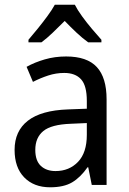

<svg xmlns="http://www.w3.org/2000/svg" viewBox="-20 -786 548 816"><path d="M261 -546Q350 -546 391.5 -501Q433 -456 433 -364V0H370L355 -75H352Q322 -32 286.5 -11Q251 10 193 10Q124 10 83 -32Q42 -74 42 -149Q42 -229 98.5 -273Q155 -317 269 -321L349 -324V-357Q349 -422 324.5 -449Q300 -476 253 -476Q218 -476 184.5 -465Q151 -454 120 -438L93 -502Q127 -521 170 -533.5Q213 -546 261 -546ZM281 -260Q198 -257 164 -229Q130 -201 130 -149Q130 -103 153.5 -81Q177 -59 216 -59Q274 -59 311.5 -98Q349 -137 349 -213V-263ZM298 -766Q309 -744 329 -716.5Q349 -689 371 -663Q393 -637 411 -617V-606H355Q331 -623 305.5 -647Q280 -671 255 -697Q229 -671 204 -647Q179 -623 156 -606H101V-617Q119 -638 140.5 -664.5Q162 -691 181.5 -717.5Q201 -744 213 -766Z"/></svg>

Font: Noto Sans Sinhala SemiCondensed
Style: Regular
Weight: 400
Width: 4
Designer: Jelle Bosma - Monotype Design Team
Foundry: Monotype Imaging Inc.
Version: Version 2.006; ttfautohint (v1.8.4.7-5d5b)